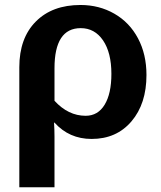

<svg xmlns="http://www.w3.org/2000/svg" viewBox="-20 -559 659 786"><path d="M579.6 -252Q579.6 -134.3 518.3 -62.3Q457 9.8 355 9.8Q263.2 9.8 203.1 -57.1H201.2Q203.1 -27.8 203.1 0V207.5H59.1V-283.7Q59.1 -402.8 126.5 -470.7Q193.8 -538.6 309.6 -538.6Q386.2 -538.6 448.2 -502.9Q510.3 -467.3 544.9 -402.1Q579.6 -336.9 579.6 -252ZM436 -256.8Q436 -343.3 401.9 -393.6Q367.7 -443.8 310.5 -443.8Q203.1 -443.8 203.1 -279.3V-146.5Q259.3 -85 330.6 -85Q380.9 -85 408.4 -130.4Q436 -175.8 436 -256.8Z"/></svg>

Font: Liberation Sans
Style: Bold
Weight: 700
Designer: Steve Matteson
Foundry: Ascender Corporation
Version: Version 2.1.5